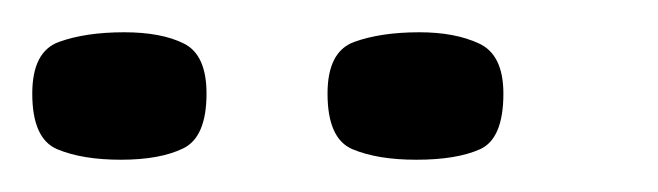

<svg xmlns="http://www.w3.org/2000/svg" viewBox="-20 -558 408 119"><path d="M238 -459Q214 -459 198.5 -465.5Q183 -472 183 -500Q183 -526 199.5 -532Q216 -538 240 -538Q262 -538 277 -531Q292 -524 292 -500Q292 -472 277.5 -465.5Q263 -459 238 -459ZM55 -459Q31 -459 15.5 -465.5Q0 -472 0 -500Q0 -526 16.5 -532Q33 -538 57 -538Q80 -538 94 -531Q108 -524 108 -500Q108 -473 93.5 -466Q79 -459 55 -459Z"/></svg>

Font: r_Genos
Style: Bold
Weight: 700
Designer: Robert E. Leuschke
Foundry: Robert E. Leuschke
Version: Version 2.000;June 29, 2024;FontCreator 14.0.0.2814 32-bit